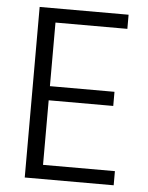

<svg xmlns="http://www.w3.org/2000/svg" viewBox="-51 -742 605 785"><g transform="rotate(5 251.5 -350.0)"><path d="M150 -642V-381H415V-323H150V-58H445V0H80V-700H445V-642Z"/></g></svg>

Font: Poppins-tnum Light
Style: Regular
Weight: 300
Designer: Ninad Kale (Devanagari), Jonny Pinhorn (Latin)
Foundry: Indian Type Foundry
Version: Version 4.004